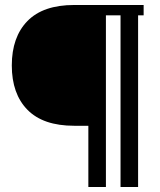

<svg xmlns="http://www.w3.org/2000/svg" viewBox="-20 -700 635 763"><path d="M274.9 -680.2H550.8V-639.2H528.8V43H459V-639.2H400.9V43H331.1V-200.2H274.9Q151.4 -200.2 89.1 -263.7Q26.9 -327.1 26.9 -439.9Q26.9 -552.7 89.1 -616.5Q151.4 -680.2 274.9 -680.2Z"/></svg>

Font: Margherita
Style: Regular
Weight: 400
Designer: James Puckett
Foundry: Dunwich Type Founders
Version: Version 1.008;hotconv 1.0.109;makeotfexe 2.5.65596